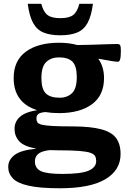

<svg xmlns="http://www.w3.org/2000/svg" viewBox="-20 -752 670 1004"><path d="M288.5 -160.5Q250.5 -160.5 217.5 -166Q191.5 -164 181 -156.2Q170.5 -148.5 170.5 -132Q170.5 -120.5 175.2 -112.8Q180 -105 197.8 -100.2Q215.5 -95.5 254.5 -93.2Q293.5 -91 362.5 -91Q454 -90.5 508.5 -76.2Q563 -62 586.8 -30.5Q610.5 1 610.5 53.5Q610.5 138 531 185.2Q451.5 232.5 292.5 232.5Q189 232.5 130 219.2Q71 206 47 180.8Q23 155.5 23 120.5Q23 84 56 58.5Q89 33 170.5 25.5Q104.5 13.5 80.2 -13.5Q56 -40.5 56 -78.5Q56 -115 83.2 -140.2Q110.5 -165.5 174 -176Q51.5 -215 51.5 -344Q51.5 -435 115.2 -481.8Q179 -528.5 288.5 -528.5Q341.5 -528.5 384.5 -516.5Q425 -517 466.8 -518.2Q508.5 -519.5 542.5 -520.8Q576.5 -522 593 -522Q605 -522 608.5 -515Q612 -508 612 -487Q612 -455 608.2 -442Q604.5 -429 597 -429Q587.5 -429 565.2 -432.5Q543 -436 494 -445Q524 -402.5 524 -344Q524 -253 460.8 -206.8Q397.5 -160.5 288.5 -160.5ZM292.5 -241Q331.5 -241 356.5 -264.8Q381.5 -288.5 381.5 -349.5Q381.5 -406 359.2 -429Q337 -452 288 -452Q248 -452 222.2 -428.2Q196.5 -404.5 196.5 -343.5Q196.5 -287 219.2 -264Q242 -241 292.5 -241ZM162.5 92Q162.5 127.5 193.2 142.5Q224 157.5 306.5 157.5Q403.5 157.5 443.2 140.5Q483 123.5 483 90Q483 75.5 477.5 64.8Q472 54 453 47.2Q434 40.5 394.2 37.2Q354.5 34 286.5 34Q261 34 238.5 33Q195.5 38.5 179 53.5Q162.5 68.5 162.5 92ZM295.5 -657Q340.5 -657 362.2 -673.2Q384 -689.5 395 -732H466Q457.5 -667.5 437.8 -631.8Q418 -596 383.2 -581.8Q348.5 -567.5 295.5 -567.5Q242.5 -567.5 207.8 -581.8Q173 -596 153.2 -631.8Q133.5 -667.5 125 -732H196Q207 -689.5 228.8 -673.2Q250.5 -657 295.5 -657Z"/></svg>

Font: Newsreader Caption SemiBold
Style: Regular
Weight: 600
Designer: Hugues Gentile
Foundry: Production Type
Version: Version 1.001